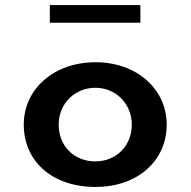

<svg xmlns="http://www.w3.org/2000/svg" viewBox="-20 -749 757 759"><path d="M177 -729V-659H535V-729ZM74 -256C74 -113.6 183.6 -10 358 -10C524.3 -10 639 -113.9 639 -256C639 -399.6 517.5 -503 358 -503C195.3 -503 74 -399.5 74 -256ZM212 -256C212 -340.7 276.8 -402 357 -402C436.4 -402 501 -340.6 501 -256C501 -172.8 439.4 -111 357 -111C271.7 -111 212 -173.1 212 -256Z"/></svg>

Font: Hussar Ekologiczny
Style: Regular
Weight: 400
Foundry: Cannot Into Space Fonts
Version: Version 0.97